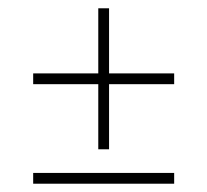

<svg xmlns="http://www.w3.org/2000/svg" viewBox="-20 -490 500 463"><path d="M217 -470H243V-130H217ZM60 -287V-313H400V-287ZM60 -47V-73H400V-47Z"/></svg>

Font: Kalnia Light
Style: Regular
Weight: 300
Designer: Frida Medrano
Foundry: Frida Medrano
Version: Version 1.105